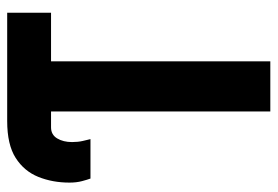

<svg xmlns="http://www.w3.org/2000/svg" viewBox="-136 -618 754 521"><g transform="rotate(-90 240.5 -357.0)"><path d="M199 0V-595H156Q136 -595 126 -578.5Q116 -562 116 -538Q116 -522 119 -509Q122 -496 124 -488H17Q14 -496 10 -511Q6 -526 6 -545Q6 -591 21.5 -629.5Q37 -668 73 -691Q109 -714 173 -714H467V-595H335V0Z"/></g></svg>

Font: Noto Sans ExtraCondensed
Style: Bold
Weight: 700
Width: 2
Designer: Monotype Design Team
Foundry: Monotype Imaging Inc.
Version: Version 2.013; ttfautohint (v1.8.4.7-5d5b)